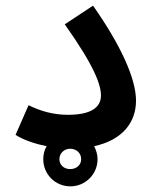

<svg xmlns="http://www.w3.org/2000/svg" viewBox="-20 -519 542 679"><path d="M35 -42C65 -23 105 -10 145 -2C137 11 133 27 133 44C133 97 175 140 229 140C282 140 325 97 325 44C325 27 320 12 313 -2C414 -24 461 -87 461 -163C461 -240 408 -358 309 -499L209 -433C317 -281 337 -217 337 -181C337 -138 300 -113 220 -113C167 -113 121 -127 81 -147ZM228 79C207 79 190 65 190 44C190 23 207 7 228 7C250 7 267 22 267 44C267 65 250 79 228 79Z"/></svg>

Font: Noto Sans Arabic SemBd
Style: Regular
Weight: 600
Designer: Monotype Design Team, Nadine Chahine, Nizar Qandah and Khaled Hosny
Foundry: Monotype Imaging Inc.
Version: Version 2.012